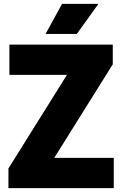

<svg xmlns="http://www.w3.org/2000/svg" viewBox="-20 -970 630 990"><path d="M23.5 0V-101.5L345.5 -616.5L346.5 -584H28.5V-740H561.5V-638.5L239.5 -123.5L238.5 -156H566.5V0ZM215 -795 300 -950H487.5L376 -795Z"/></svg>

Font: Encode Sans SC SemiCondensed ExtraBold
Style: Regular
Weight: 800
Width: 4
Designer: Multiple Designers
Foundry: Impallari Type
Version: Version 3.002